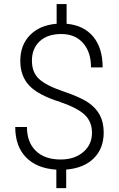

<svg xmlns="http://www.w3.org/2000/svg" viewBox="-20 -839 594 960"><path d="M439.9 -175.3Q439.9 -229.5 404.8 -263.9Q369.6 -298.3 280.8 -329.1Q170.4 -363.8 126 -411.4Q81.5 -459 81.5 -534.7Q81.5 -614.3 130.4 -663.8Q179.2 -713.4 263.2 -720.2V-818.8H313V-720.2Q398.9 -712.4 446 -655.8Q493.2 -599.1 493.2 -502H435.1Q435.1 -578.6 395.3 -623.8Q355.5 -668.9 286.6 -668.9Q217.3 -668.9 178.5 -632.6Q139.6 -596.2 139.6 -535.6Q139.6 -477.1 175.3 -444.1Q210.9 -411.1 296.6 -382.1Q382.3 -353 421.1 -326.4Q460 -299.8 479.2 -263.4Q498.5 -227.1 498.5 -176.3Q498.5 -96.2 448.5 -47.1Q398.4 2 311 8.8V101.6H261.7V9.3Q163.6 2.9 109.9 -52.5Q56.2 -107.9 56.2 -204.1H114.7Q114.7 -127.9 159.2 -84.7Q203.6 -41.5 283.2 -41.5Q352.5 -41.5 396.2 -78.6Q439.9 -115.7 439.9 -175.3Z"/></svg>

Font: Vazir Thin FD-UI
Style: Thin-FD-UI
Weight: 100
Designer: Saber Rastikerdar
Foundry: Saber Rastikerdar
Version: Version 30.1.0